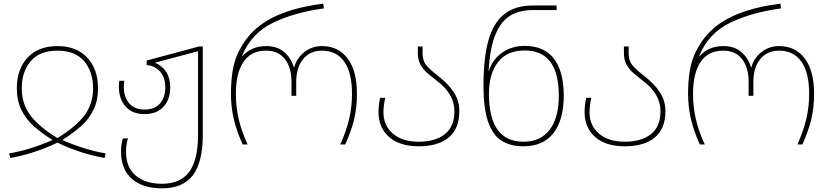

<svg xmlns="http://www.w3.org/2000/svg" viewBox="-20 -790 4536 1050"><path d="M30 49Q142 30 267 -24Q205 -64 163.5 -101Q122 -138 97 -189Q72 -240 72 -307Q72 -412 131 -475Q190 -538 294 -538Q398 -538 457 -475Q516 -412 516 -307Q516 -240 491 -189Q466 -138 424.5 -101Q383 -64 321 -24Q446 30 558 49L552 74Q418 50 294 -10Q170 50 36 74ZM489 -307Q489 -398 440 -455.5Q391 -513 294 -513Q197 -513 148 -455.5Q99 -398 99 -307Q99 -221 147 -158Q195 -95 294 -35Q393 -95 441 -158Q489 -221 489 -307Z M642 39Q642 0 652 -33H680Q669 2 669 39Q669 125 722 170Q775 215 866 215Q967 215 1015 149.5Q1063 84 1063 -52V-510L827 -447Q867 -431 889 -396.5Q911 -362 911 -313Q911 -247 874.5 -206.5Q838 -166 770 -166Q703 -166 666.5 -208Q630 -250 630 -316Q630 -328 632 -348H660Q657 -333 657 -316Q657 -260 686 -225.5Q715 -191 770 -191Q826 -191 855 -224Q884 -257 884 -313Q884 -365 856.5 -397.5Q829 -430 782 -434V-459L1069 -536H1089V-52Q1089 96 1035 168Q981 240 866 240Q761 240 701.5 188.5Q642 137 642 39Z M1243 -277Q1243 -413 1277.5 -490.5Q1312 -568 1367 -621Q1486 -737 1748 -770L1751 -744Q1589 -722 1472 -665Q1355 -608 1305 -487V-482Q1354 -538 1436 -538Q1496 -538 1534 -505.5Q1572 -473 1587 -422H1589Q1602 -471 1643.5 -504.5Q1685 -538 1741 -538Q1829 -538 1880.5 -471Q1932 -404 1932 -277Q1932 -199 1916 -134.5Q1900 -70 1868 0H1841Q1873 -72 1889 -137.5Q1905 -203 1905 -277Q1905 -393 1862.5 -453Q1820 -513 1740 -513Q1675 -513 1637.5 -466.5Q1600 -420 1600 -343V-266H1574V-343Q1574 -421 1538 -467Q1502 -513 1435 -513Q1353 -513 1311.5 -451.5Q1270 -390 1270 -277Q1270 -204 1286 -136.5Q1302 -69 1334 0H1307Q1276 -68 1259.5 -135Q1243 -202 1243 -277Z M2050 -176Q2050 -215 2059 -255H2087Q2077 -213 2077 -176Q2077 -104 2128.5 -59.5Q2180 -15 2270 -15Q2361 -15 2413 -56.5Q2465 -98 2465 -181Q2465 -275 2373 -345Q2333 -376 2312.5 -394.5Q2292 -413 2278.5 -438.5Q2265 -464 2265 -498V-536H2291V-498Q2291 -459 2310 -435Q2329 -411 2372 -378Q2371 -379 2389 -364Q2436 -326 2464 -282Q2492 -238 2492 -181Q2492 -87 2434.5 -38.5Q2377 10 2270 10Q2165 10 2107.5 -41Q2050 -92 2050 -176Z M2624 -321Q2624 -473 2651 -569Q2678 -665 2737.5 -712.5Q2797 -760 2894 -760H3024V-735H2894Q2817 -735 2766.5 -702Q2716 -669 2687.5 -596.5Q2659 -524 2652 -403H2654Q2672 -463 2724.5 -501Q2777 -539 2850 -539Q2955 -539 3009 -469.5Q3063 -400 3063 -266Q3063 -135 3007 -62.5Q2951 10 2843 10Q2770 10 2722 -21Q2674 -52 2649 -125Q2624 -198 2624 -321ZM3036 -266Q3036 -514 2850 -514Q2753 -514 2703.5 -450.5Q2654 -387 2654 -277Q2654 -15 2843 -15Q2936 -15 2986 -80.5Q3036 -146 3036 -266Z M3177 -176Q3177 -215 3186 -255H3214Q3204 -213 3204 -176Q3204 -104 3255.5 -59.5Q3307 -15 3397 -15Q3488 -15 3540 -56.5Q3592 -98 3592 -181Q3592 -275 3500 -345Q3460 -376 3439.5 -394.5Q3419 -413 3405.5 -438.5Q3392 -464 3392 -498V-536H3418V-498Q3418 -459 3437 -435Q3456 -411 3499 -378Q3498 -379 3516 -364Q3563 -326 3591 -282Q3619 -238 3619 -181Q3619 -87 3561.5 -38.5Q3504 10 3397 10Q3292 10 3234.5 -41Q3177 -92 3177 -176Z M3743 -277Q3743 -413 3777.5 -490.5Q3812 -568 3867 -621Q3986 -737 4248 -770L4251 -744Q4089 -722 3972 -665Q3855 -608 3805 -487V-482Q3854 -538 3936 -538Q3996 -538 4034 -505.5Q4072 -473 4087 -422H4089Q4102 -471 4143.5 -504.5Q4185 -538 4241 -538Q4329 -538 4380.5 -471Q4432 -404 4432 -277Q4432 -199 4416 -134.5Q4400 -70 4368 0H4341Q4373 -72 4389 -137.5Q4405 -203 4405 -277Q4405 -393 4362.5 -453Q4320 -513 4240 -513Q4175 -513 4137.5 -466.5Q4100 -420 4100 -343V-266H4074V-343Q4074 -421 4038 -467Q4002 -513 3935 -513Q3853 -513 3811.5 -451.5Q3770 -390 3770 -277Q3770 -204 3786 -136.5Q3802 -69 3834 0H3807Q3776 -68 3759.5 -135Q3743 -202 3743 -277Z"/></svg>

Font: Noto Sans Georgian Thin
Style: Regular
Weight: 250
Designer: Monotype Design team
Foundry: Monotype Imaging Inc.
Version: Version 1.000